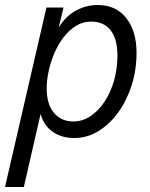

<svg xmlns="http://www.w3.org/2000/svg" viewBox="-54 -540 598 765"><path d="M242 10Q200 10 168 -7.5Q136 -25 119 -57Q102 -89 103 -131L119 -135L41 205H-34L131 -510H199L176 -413L174 -419Q199 -468 242 -494Q285 -520 336 -520Q408 -520 449 -468Q490 -416 490 -330Q490 -261 470.5 -200Q451 -139 417 -92Q383 -45 338 -17.5Q293 10 242 10ZM238 -56Q275 -56 307 -77.5Q339 -99 363 -135.5Q387 -172 400.5 -219.5Q414 -267 414 -319Q414 -384 387 -419Q360 -454 309 -454Q276 -454 248 -436.5Q220 -419 198.5 -390.5Q177 -362 162 -326.5Q147 -291 139.5 -255Q132 -219 132 -188Q132 -125 161 -90.5Q190 -56 238 -56Z"/></svg>

Font: Instrument Sans SemiCondensed
Style: Italic
Weight: 400
Width: 4
Italic angle: -13°
Designer: Rodrigo Fuenzalida
Foundry: fragTYPE
Version: Version 1.000;gftools[0.9.28]